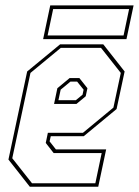

<svg xmlns="http://www.w3.org/2000/svg" viewBox="-20 -708 526 728"><path d="M371.5 -540 452.5 -437 422 -294.5 297.5 -191.5H172.5L168 -172L192 -141.5H382.5L352.5 0H93L12 -103L83 -437L208 -540ZM363 -526.5H210.5L95.5 -431.5L26.5 -108L101.5 -13H341.5L365.5 -127.5H183.5L153.5 -166L161.5 -204.5H294.5L410 -300L438 -431.5ZM281 -412 311.5 -373.5 305 -343 270 -314H185L197.5 -373.5L244 -412ZM272.5 -398.5H247L210 -368L201.5 -328H267.5L293 -349L297 -368ZM143.5 -559.5 170.5 -687.5H486.5L459.5 -559.5ZM160.5 -573.5H448.5L469.5 -673.5H181.5Z"/></svg>

Font: Tourney Condensed Thin
Style: Italic
Weight: 100
Width: 3
Italic angle: -12°
Designer: Tyler Finck
Foundry: Etcetera Type Co
Version: Version 1.010; ttfautohint (v1.8.3)